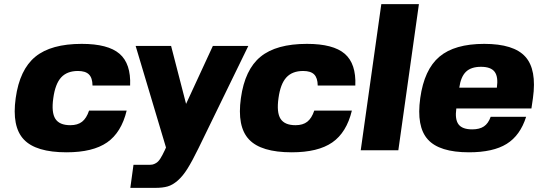

<svg xmlns="http://www.w3.org/2000/svg" viewBox="-20 -720 2579 920"><path d="M406.7 -189.9H586.9Q561.5 -85 493.2 -37.6Q424.8 9.8 298.8 9.8Q151.9 9.8 94 -51.8Q36.1 -113.3 55.2 -250Q74.2 -386.7 149.4 -448.2Q224.6 -509.8 371.6 -509.8Q497.6 -509.8 552.7 -462.4Q607.9 -415 603.5 -310.1H423.3Q422.9 -346.7 406.2 -363.3Q389.6 -379.9 353.5 -379.9Q301.3 -379.9 272.9 -348.9Q244.6 -317.9 235.4 -250Q225.6 -181.6 245.1 -150.9Q264.6 -120.1 316.9 -120.1Q352.1 -120.1 373.3 -136.7Q394.5 -153.3 406.7 -189.9Z M871.6 -222.2 1000 -500H1169.9L931.2 -9.8Q900.9 52.2 878.4 88.1Q856 124 831.5 145.3Q807.1 166.5 783.4 173.3Q759.8 180.2 724.1 180.2H604.5L619.6 69.8H689.9Q703.6 69.8 710.9 68.4Q718.3 66.9 728.5 60.8Q738.8 54.7 748.3 39.8Q757.8 24.9 769.5 0L775.4 -13.2L629.9 -500H799.8Z M1485.8 -189.9H1666Q1640.6 -85 1572.3 -37.6Q1503.9 9.8 1377.9 9.8Q1231 9.8 1173.1 -51.8Q1115.2 -113.3 1134.3 -250Q1153.3 -386.7 1228.5 -448.2Q1303.7 -509.8 1450.7 -509.8Q1576.7 -509.8 1631.8 -462.4Q1687 -415 1682.6 -310.1H1502.4Q1502 -346.7 1485.4 -363.3Q1468.8 -379.9 1432.6 -379.9Q1380.4 -379.9 1352.1 -348.9Q1323.7 -317.9 1314.5 -250Q1304.7 -181.6 1324.2 -150.9Q1343.8 -120.1 1396 -120.1Q1431.2 -120.1 1452.4 -136.7Q1473.6 -153.3 1485.8 -189.9Z M1987.3 -700.2 1888.7 0H1708.5L1807.1 -700.2Z M2166.5 -200.2Q2159.2 -147.9 2177.2 -124Q2195.3 -100.1 2242.7 -100.1Q2277.8 -100.1 2298.8 -114.3Q2319.8 -128.4 2331.1 -160.2H2501Q2472.7 -70.8 2407.7 -30.5Q2342.8 9.8 2227.1 9.8Q2085.4 9.8 2030 -51.8Q1974.6 -113.3 1993.7 -250Q2012.7 -386.7 2085.4 -448.2Q2158.2 -509.8 2300.3 -509.8Q2441.9 -509.8 2497.3 -448.2Q2552.7 -386.7 2533.7 -250L2526.4 -200.2ZM2180.7 -299.8H2360.8Q2368.2 -352.1 2350.1 -376Q2332 -399.9 2284.7 -399.9Q2237.3 -399.9 2212.6 -376Q2188 -352.1 2180.7 -299.8Z"/></svg>

Font: Fivo Sans Heavy
Style: Regular
Weight: 900
Designer: Alexander Slobzheninov
Foundry: Alexander Slobzheninov
Version: 1.0